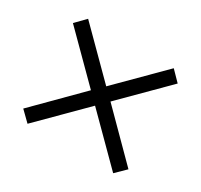

<svg xmlns="http://www.w3.org/2000/svg" viewBox="-109 -733 802 765"><g transform="rotate(30 292.0 -350.5)"><path d="M51 -547 247 -351 50 -153 95 -109 292 -306 489 -109 534 -153 337 -351 533 -547 489 -592 292 -395 95 -592Z"/></g></svg>

Font: Abel
Style: Regular
Weight: 400
Designer: Matthew Desmond
Foundry: Matthew Desmond
Version: Version 1.002